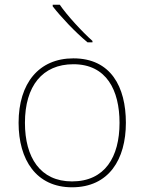

<svg xmlns="http://www.w3.org/2000/svg" viewBox="-20 -786 615 816"><path d="M234 -766H204V-759C239 -714 299 -650 352 -606H373V-612C328 -652 263 -723 234 -766ZM515 -264C515 -417 451 -538 292 -538C145 -538 59 -432 59 -264C59 -107 134 10 286 10C443 10 515 -109 515 -264ZM86 -264C86 -420 160 -513 292 -513C433 -513 488 -402 488 -264C488 -119 426 -15 286 -15C151 -15 86 -117 86 -264Z"/></svg>

Font: Noto Sans Devanagari UI Thin
Style: Regular
Weight: 100
Designer: Jelle Bosma - Monotype Design Team
Foundry: Monotype Imaging Inc.
Version: Version 2.004